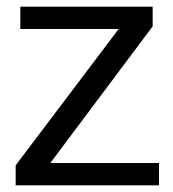

<svg xmlns="http://www.w3.org/2000/svg" viewBox="-20 -556 519 576"><path d="M27 0V-60L336 -469H41V-536H438V-477L131 -67H457V0Z"/></svg>

Font: Georama ExtraCondensed Thin
Style: Regular
Weight: 400
Version: Version 1.001